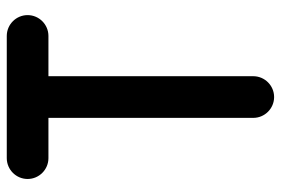

<svg xmlns="http://www.w3.org/2000/svg" viewBox="-148 -652 810 553"><g transform="rotate(-90 256.5 -375.0)"><path d="M194 -50C194 -17 221 10 254 10C287 10 314 -17 314 -50V-640H430C463 -640 490 -667 490 -700C490 -733 463 -760 430 -760H78C45 -760 18 -733 18 -700C18 -667 45 -640 78 -640H194Z"/></g></svg>

Font: LS
Style: Bold
Weight: 700
Designer: BSozoo
Foundry: BSozoo
Version: Version 001.000